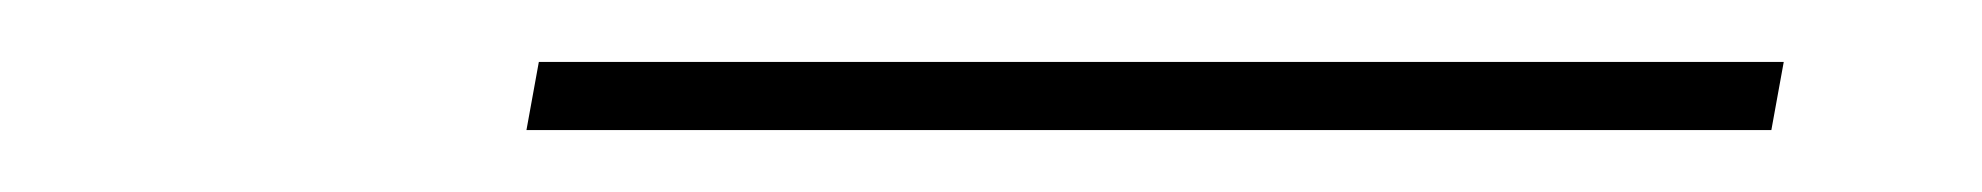

<svg xmlns="http://www.w3.org/2000/svg" viewBox="-20 -281 640 62"><path d="M154 -261 150 -239H552L556 -261Z"/></svg>

Font: LT Wave Mono Thin
Style: Italic
Weight: 100
Designer: Daniel Lyons
Version: Version 2.5 (Glyphs App)